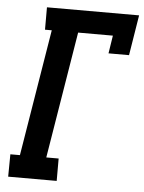

<svg xmlns="http://www.w3.org/2000/svg" viewBox="-53 -777 615 820"><g transform="rotate(5 255.0 -367.5)"><path d="M13 0 14 -96H55L144 -639H115V-735H510L482 -562H394L406 -639H257L168 -96H221V0Z"/></g></svg>

Font: Iosevka Curly Slab
Style: Bold Italic
Weight: 700
Italic angle: -9°
Monospace: yes
Designer: Belleve Invis
Foundry: Belleve Invis
Version: Version 22.1.2; ttfautohint (v1.8.4)